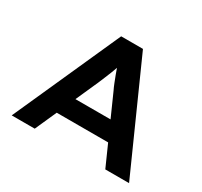

<svg xmlns="http://www.w3.org/2000/svg" viewBox="-145 -895 1149 1091"><g transform="rotate(30 430.0 -350.0)"><path d="M45 0 359 -700H502L815 0H659L476 -411Q467 -429 458.5 -451Q450 -473 441.5 -495Q433 -517 425.5 -539.5Q418 -562 412 -581H444Q437 -559 429.5 -537.5Q422 -516 413.5 -494Q405 -472 396 -451Q387 -430 378 -408L196 0ZM189 -141 239 -261H615L649 -141Z"/></g></svg>

Font: Lexend Giga SemiBold
Style: Regular
Weight: 600
Designer: Bonnie Shaver-Troup, Thomas Jockin
Foundry: Lexend
Version: Version 1.007